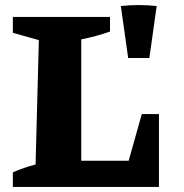

<svg xmlns="http://www.w3.org/2000/svg" viewBox="-20 -741 729 761"><path d="M542 -289H610V0H31V-58Q54 -68 76 -75.5Q98 -83 121 -89L134 -582L31 -611V-674H416V-616Q391 -607 362 -599Q333 -591 302 -585V-104H490ZM488 -511 459 -717Q530 -725 601 -717L572 -511Z"/></svg>

Font: Piazzolla Thin Black
Style: Regular
Weight: 900
Version: Version 2.005